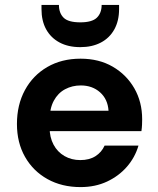

<svg xmlns="http://www.w3.org/2000/svg" viewBox="-20 -750 642 782"><path d="M308 12Q232 12 173.5 -20.5Q115 -53 82 -111Q49 -169 49 -245Q49 -323 81.5 -383Q114 -443 172.5 -477Q231 -511 308 -511Q383 -511 439 -478.5Q495 -446 527 -390.5Q559 -335 559 -264Q559 -254 558.5 -242Q558 -230 556 -216H146V-299H422Q419 -346 387.5 -374Q356 -402 309 -402Q274 -402 245 -386.5Q216 -371 199 -339.5Q182 -308 182 -260V-231Q182 -191 198 -161Q214 -131 242.5 -114.5Q271 -98 307 -98Q344 -98 369 -114Q394 -130 406 -157H544Q530 -109 497 -71Q464 -33 416 -10.5Q368 12 308 12ZM307 -558Q258 -558 222.5 -577Q187 -596 168 -630.5Q149 -665 149 -713V-730H220Q220 -697 239 -678Q258 -659 307 -659Q355 -659 374.5 -678Q394 -697 394 -730H465V-713Q465 -665 445.5 -630Q426 -595 390.5 -576.5Q355 -558 307 -558Z"/></svg>

Font: DM Sans 20pt
Style: Bold
Weight: 700
Version: Version 4.004;gftools[0.9.30]